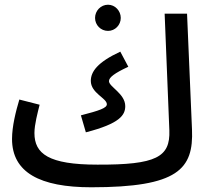

<svg xmlns="http://www.w3.org/2000/svg" viewBox="-20 -773 892 814"><path d="M438 -642C468 -642 492 -667 492 -697C492 -727 468 -753 438 -753C407 -753 383 -727 383 -697C383 -667 407 -642 438 -642ZM367 21C735 21 801 -56 794 -224L773 -715H678L698 -220C702 -107 643 -74 393 -75C186 -75 126 -121 126 -209C126 -245 140 -297 148 -329L62 -351C47 -301 31 -237 31 -184C31 -42 149 21 367 21ZM344 -212C488 -249 511 -285 511 -323C511 -376 442 -405 442 -429C442 -445 466 -463 524 -490L490 -554C393 -509 365 -469 365 -430C365 -378 433 -357 433 -331C433 -315 401 -304 323 -284Z"/></svg>

Font: Noto Sans Arabic UI SmCn Md
Style: Regular
Weight: 500
Width: 4
Designer: Monotype Design Team, Nadine Chahine and Nizar Qandah
Foundry: Monotype Imaging Inc.
Version: Version 2.010